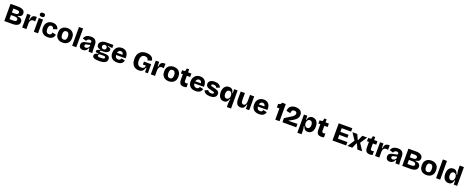

<svg xmlns="http://www.w3.org/2000/svg" viewBox="342 -3748 16836 6927"><g transform="rotate(20 8759.5 -284.5)"><path d="M70 0V-660H355Q479 -660 551 -617.5Q623 -575 623 -483Q623 -424 585.5 -388.5Q548 -353 462 -344V-327Q558 -321 604 -281Q650 -241 650 -173Q650 -87 580.5 -43.5Q511 0 380 0ZM223 -383H329Q400 -383 433 -402.5Q466 -422 466 -461Q466 -499 435.5 -516.5Q405 -534 343 -534H223ZM223 -128H374Q435 -128 464 -145.5Q493 -163 493 -201Q493 -285 351 -285H223Z M757 0V-528H888L891 -350H912Q922 -453 962.5 -496.5Q1003 -540 1086 -540Q1094 -540 1103.5 -539.5Q1113 -539 1126 -537L1120 -366Q1104 -373 1085.5 -375.5Q1067 -378 1053 -378Q934 -378 919 -240V0Z M1204 0V-528H1365V0ZM1285 -603Q1190 -603 1190 -678Q1190 -755 1285 -755Q1381 -755 1381 -678Q1381 -642 1356.5 -622.5Q1332 -603 1285 -603Z M1740 14Q1604 14 1532 -59.5Q1460 -133 1460 -257Q1460 -342 1492.5 -406Q1525 -470 1587 -506Q1649 -542 1735 -542Q1833 -542 1892.5 -496Q1952 -450 1970 -375L1821 -324Q1817 -374 1789.5 -396Q1762 -418 1726 -418Q1677 -418 1650 -378Q1623 -338 1623 -264Q1623 -104 1742 -104Q1781 -104 1803 -120Q1825 -136 1835 -159.5Q1845 -183 1847 -206L1987 -174Q1982 -124 1954.5 -81Q1927 -38 1874.5 -12Q1822 14 1740 14Z M2306 14Q2225 14 2163.5 -17Q2102 -48 2067 -110Q2032 -172 2032 -265Q2032 -358 2067 -419.5Q2102 -481 2164 -511.5Q2226 -542 2306 -542Q2387 -542 2449 -511Q2511 -480 2546 -418.5Q2581 -357 2581 -264Q2581 -169 2545 -107Q2509 -45 2446.5 -15.5Q2384 14 2306 14ZM2311 -103Q2419 -103 2419 -254Q2419 -333 2390 -376Q2361 -419 2302 -419Q2194 -419 2194 -267Q2194 -185 2224.5 -144Q2255 -103 2311 -103Z M2676 0V-720H2834V0Z M3083 14Q3016 14 2974.5 -25Q2933 -64 2933 -136Q2933 -197 2964 -229.5Q2995 -262 3053 -278.5Q3111 -295 3190 -307Q3234 -314 3256 -323Q3278 -332 3278 -360Q3278 -385 3260 -403Q3242 -421 3202 -421Q3160 -421 3130 -398.5Q3100 -376 3088 -336L2946 -379Q2974 -463 3040.5 -502.5Q3107 -542 3206 -542Q3325 -542 3380.5 -483.5Q3436 -425 3436 -300V-219Q3436 -110 3448 0H3306Q3302 -23 3298 -55Q3294 -87 3292 -121H3272Q3251 -63 3202 -24.5Q3153 14 3083 14ZM3156 -100Q3192 -100 3228.5 -124.5Q3265 -149 3281 -189L3279 -253Q3250 -240 3217 -234.5Q3184 -229 3154.5 -223Q3125 -217 3106.5 -203.5Q3088 -190 3088 -162Q3088 -134 3107 -117Q3126 -100 3156 -100Z M3769 186Q3636 186 3575.5 156Q3515 126 3515 67Q3515 21 3551.5 -8Q3588 -37 3659 -41V-62Q3604 -62 3574.5 -73Q3545 -84 3545 -114Q3545 -142 3574 -165Q3603 -188 3671 -201V-222Q3609 -227 3573 -262.5Q3537 -298 3537 -356Q3537 -405 3565 -445.5Q3593 -486 3649.5 -510.5Q3706 -535 3790 -535H4064V-414L3897 -436V-412Q3962 -403 3990 -382Q4018 -361 4018 -323Q4018 -263 3957.5 -224.5Q3897 -186 3794 -186Q3782 -186 3767.5 -187Q3753 -188 3714 -192Q3698 -178 3689 -168.5Q3680 -159 3680 -151Q3680 -141 3691.5 -137Q3703 -133 3720 -133H3881Q3901 -133 3933.5 -130.5Q3966 -128 3998.5 -115Q4031 -102 4053.5 -73Q4076 -44 4076 10Q4076 99 4001.5 142.5Q3927 186 3769 186ZM3783 -266Q3826 -266 3847.5 -289Q3869 -312 3869 -347Q3869 -385 3847 -409.5Q3825 -434 3784 -434Q3742 -434 3719 -409.5Q3696 -385 3696 -347Q3696 -313 3718 -289.5Q3740 -266 3783 -266ZM3790 58Q3848 58 3880 52Q3912 46 3924.5 33Q3937 20 3937 0Q3937 -25 3925 -35Q3913 -45 3897 -47Q3881 -49 3870 -49H3741Q3704 -49 3686.5 -31.5Q3669 -14 3669 10Q3669 38 3696.5 48Q3724 58 3790 58Z M4404 14Q4273 14 4197.5 -55Q4122 -124 4122 -254Q4122 -339 4154.5 -403.5Q4187 -468 4248 -505Q4309 -542 4393 -542Q4518 -542 4585 -461Q4652 -380 4642 -232L4277 -229Q4284 -162 4318.5 -131.5Q4353 -101 4403 -101Q4439 -101 4459.5 -113.5Q4480 -126 4490.5 -144.5Q4501 -163 4506 -180L4646 -149Q4630 -76 4572.5 -31Q4515 14 4404 14ZM4395 -419Q4353 -419 4323 -391.5Q4293 -364 4282 -313L4495 -315Q4492 -370 4462 -394.5Q4432 -419 4395 -419Z M5233 14Q5152 14 5087 -23Q5022 -60 4984 -134.5Q4946 -209 4946 -322Q4946 -488 5033 -581Q5120 -674 5283 -674Q5365 -674 5427.5 -650Q5490 -626 5525.5 -582Q5561 -538 5562 -478L5410 -430Q5409 -485 5370.5 -514.5Q5332 -544 5276 -544Q5198 -544 5156.5 -490.5Q5115 -437 5115 -329Q5115 -113 5282 -113Q5344 -113 5382 -142.5Q5420 -172 5422 -235H5305V-349H5582V0H5473L5470 -165H5450Q5425 -77 5375 -31.5Q5325 14 5233 14Z M5695 0V-528H5826L5829 -350H5850Q5860 -453 5900.5 -496.5Q5941 -540 6024 -540Q6032 -540 6041.5 -539.5Q6051 -539 6064 -537L6058 -366Q6042 -373 6023.5 -375.5Q6005 -378 5991 -378Q5872 -378 5857 -240V0Z M6385 14Q6304 14 6242.5 -17Q6181 -48 6146 -110Q6111 -172 6111 -265Q6111 -358 6146 -419.5Q6181 -481 6243 -511.5Q6305 -542 6385 -542Q6466 -542 6528 -511Q6590 -480 6625 -418.5Q6660 -357 6660 -264Q6660 -169 6624 -107Q6588 -45 6525.5 -15.5Q6463 14 6385 14ZM6390 -103Q6498 -103 6498 -254Q6498 -333 6469 -376Q6440 -419 6381 -419Q6273 -419 6273 -267Q6273 -185 6303.5 -144Q6334 -103 6390 -103Z M6961 13Q6867 13 6823.5 -36.5Q6780 -86 6780 -195V-402H6704L6707 -528H6762Q6794 -528 6810 -536.5Q6826 -545 6830 -569L6844 -645H6934V-528H7062V-397H6934V-202Q6934 -136 7002 -136Q7021 -136 7038 -140Q7055 -144 7066 -151V-2Q7034 8 7007.5 10.5Q6981 13 6961 13Z M7411 14Q7280 14 7204.5 -55Q7129 -124 7129 -254Q7129 -339 7161.5 -403.5Q7194 -468 7255 -505Q7316 -542 7400 -542Q7525 -542 7592 -461Q7659 -380 7649 -232L7284 -229Q7291 -162 7325.5 -131.5Q7360 -101 7410 -101Q7446 -101 7466.5 -113.5Q7487 -126 7497.5 -144.5Q7508 -163 7513 -180L7653 -149Q7637 -76 7579.5 -31Q7522 14 7411 14ZM7402 -419Q7360 -419 7330 -391.5Q7300 -364 7289 -313L7502 -315Q7499 -370 7469 -394.5Q7439 -419 7402 -419Z M7968 14Q7862 14 7797 -23Q7732 -60 7716 -122L7836 -176Q7846 -150 7881 -126Q7916 -102 7979 -102Q8020 -102 8042.5 -113.5Q8065 -125 8065 -147Q8065 -170 8036.5 -181.5Q8008 -193 7952 -204Q7915 -212 7876 -222.5Q7837 -233 7803 -251.5Q7769 -270 7748 -300.5Q7727 -331 7727 -378Q7727 -451 7785.5 -496.5Q7844 -542 7956 -542Q8054 -542 8117.5 -504.5Q8181 -467 8203 -402L8074 -356Q8066 -388 8036 -407Q8006 -426 7958 -426Q7919 -426 7897.5 -414Q7876 -402 7876 -382Q7876 -358 7908.5 -346Q7941 -334 7996 -323Q8036 -315 8074.5 -304.5Q8113 -294 8144.5 -276.5Q8176 -259 8194.5 -230.5Q8213 -202 8213 -157Q8213 -78 8150 -32Q8087 14 7968 14Z M8675 170V20Q8675 -15 8682.5 -55.5Q8690 -96 8700 -139H8679Q8654 -63 8613 -24.5Q8572 14 8497 14Q8426 14 8378.5 -22Q8331 -58 8307 -120Q8283 -182 8283 -260Q8283 -391 8344 -466.5Q8405 -542 8509 -542Q8580 -542 8626 -503Q8672 -464 8684 -378H8705V-527H8837V170ZM8559 -113Q8596 -113 8621.5 -134Q8647 -155 8661 -186.5Q8675 -218 8675 -249V-271Q8675 -300 8664 -332.5Q8653 -365 8628.5 -388Q8604 -411 8563 -411Q8513 -411 8483 -370Q8453 -329 8453 -259Q8453 -194 8481.5 -153.5Q8510 -113 8559 -113Z M9144 14Q9050 14 9002.5 -49.5Q8955 -113 8955 -243V-528H9117V-265Q9117 -117 9206 -117Q9242 -117 9265.5 -141Q9289 -165 9300.5 -205Q9312 -245 9312 -294V-528H9473V0H9345L9342 -162H9322Q9300 -68 9259 -27Q9218 14 9144 14Z M9850 14Q9719 14 9643.5 -55Q9568 -124 9568 -254Q9568 -339 9600.5 -403.5Q9633 -468 9694 -505Q9755 -542 9839 -542Q9964 -542 10031 -461Q10098 -380 10088 -232L9723 -229Q9730 -162 9764.5 -131.5Q9799 -101 9849 -101Q9885 -101 9905.5 -113.5Q9926 -126 9936.5 -144.5Q9947 -163 9952 -180L10092 -149Q10076 -76 10018.5 -31Q9961 14 9850 14ZM9841 -419Q9799 -419 9769 -391.5Q9739 -364 9728 -313L9941 -315Q9938 -370 9908 -394.5Q9878 -419 9841 -419Z M10475 0V-434H10377V-575Q10426 -575 10456 -592.5Q10486 -610 10495 -660H10638V0Z M10749 0V-160L11013 -325Q11035 -339 11057 -357.5Q11079 -376 11094.5 -402Q11110 -428 11110 -461Q11110 -500 11084.5 -521Q11059 -542 11013 -542Q10967 -542 10943.5 -522.5Q10920 -503 10912 -472Q10904 -441 10903 -404L10748 -437Q10747 -549 10818 -613Q10889 -677 11016 -677Q11090 -677 11147.5 -654Q11205 -631 11237.5 -585.5Q11270 -540 11270 -472Q11270 -405 11241 -355.5Q11212 -306 11170 -272Q11128 -238 11087 -215L10939 -133V-124L11278 -130V0Z M11383 170V-528H11514L11516 -378L11535 -376Q11548 -460 11594 -501Q11640 -542 11710 -542Q11815 -542 11875.5 -466.5Q11936 -391 11936 -260Q11936 -182 11912.5 -120Q11889 -58 11841 -22Q11793 14 11720 14Q11647 14 11605.5 -25Q11564 -64 11540 -139H11520Q11529 -99 11536.5 -58Q11544 -17 11544 19V170ZM11661 -113Q11710 -113 11738.5 -153Q11767 -193 11767 -259Q11767 -329 11737 -369.5Q11707 -410 11657 -410Q11616 -410 11591 -387Q11566 -364 11555 -331.5Q11544 -299 11544 -271V-249Q11544 -218 11558 -186.5Q11572 -155 11598 -134Q11624 -113 11661 -113Z M12239 13Q12145 13 12101.5 -36.5Q12058 -86 12058 -195V-402H11982L11985 -528H12040Q12072 -528 12088 -536.5Q12104 -545 12108 -569L12122 -645H12212V-528H12340V-397H12212V-202Q12212 -136 12280 -136Q12299 -136 12316 -140Q12333 -144 12344 -151V-2Q12312 8 12285.5 10.5Q12259 13 12239 13Z M12670 0V-660H13192V-531H12832V-391H13144V-274H12832V-130H13195V0Z M13245 0 13419 -264 13246 -528H13431L13518 -333H13538L13625 -528H13810L13636 -264L13811 0H13627L13538 -197H13518L13431 0Z M14104 13Q14010 13 13966.5 -36.5Q13923 -86 13923 -195V-402H13847L13850 -528H13905Q13937 -528 13953 -536.5Q13969 -545 13973 -569L13987 -645H14077V-528H14205V-397H14077V-202Q14077 -136 14145 -136Q14164 -136 14181 -140Q14198 -144 14209 -151V-2Q14177 8 14150.5 10.5Q14124 13 14104 13Z M14305 0V-528H14436L14439 -350H14460Q14470 -453 14510.5 -496.5Q14551 -540 14634 -540Q14642 -540 14651.5 -539.5Q14661 -539 14674 -537L14668 -366Q14652 -373 14633.5 -375.5Q14615 -378 14601 -378Q14482 -378 14467 -240V0Z M14867 14Q14800 14 14758.5 -25Q14717 -64 14717 -136Q14717 -197 14748 -229.5Q14779 -262 14837 -278.5Q14895 -295 14974 -307Q15018 -314 15040 -323Q15062 -332 15062 -360Q15062 -385 15044 -403Q15026 -421 14986 -421Q14944 -421 14914 -398.5Q14884 -376 14872 -336L14730 -379Q14758 -463 14824.5 -502.5Q14891 -542 14990 -542Q15109 -542 15164.5 -483.5Q15220 -425 15220 -300V-219Q15220 -110 15232 0H15090Q15086 -23 15082 -55Q15078 -87 15076 -121H15056Q15035 -63 14986 -24.5Q14937 14 14867 14ZM14940 -100Q14976 -100 15012.5 -124.5Q15049 -149 15065 -189L15063 -253Q15034 -240 15001 -234.5Q14968 -229 14938.5 -223Q14909 -217 14890.5 -203.5Q14872 -190 14872 -162Q14872 -134 14891 -117Q14910 -100 14940 -100Z M15347 0V-660H15632Q15756 -660 15828 -617.5Q15900 -575 15900 -483Q15900 -424 15862.5 -388.5Q15825 -353 15739 -344V-327Q15835 -321 15881 -281Q15927 -241 15927 -173Q15927 -87 15857.5 -43.5Q15788 0 15657 0ZM15500 -383H15606Q15677 -383 15710 -402.5Q15743 -422 15743 -461Q15743 -499 15712.5 -516.5Q15682 -534 15620 -534H15500ZM15500 -128H15651Q15712 -128 15741 -145.5Q15770 -163 15770 -201Q15770 -285 15628 -285H15500Z M16277 14Q16196 14 16134.5 -17Q16073 -48 16038 -110Q16003 -172 16003 -265Q16003 -358 16038 -419.5Q16073 -481 16135 -511.5Q16197 -542 16277 -542Q16358 -542 16420 -511Q16482 -480 16517 -418.5Q16552 -357 16552 -264Q16552 -169 16516 -107Q16480 -45 16417.5 -15.5Q16355 14 16277 14ZM16282 -103Q16390 -103 16390 -254Q16390 -333 16361 -376Q16332 -419 16273 -419Q16165 -419 16165 -267Q16165 -185 16195.5 -144Q16226 -103 16282 -103Z M16647 0V-720H16805V0Z M17124 14Q17058 14 17008 -19.5Q16958 -53 16930 -115.5Q16902 -178 16902 -265Q16902 -345 16926 -407Q16950 -469 16997.5 -504.5Q17045 -540 17116 -540Q17191 -540 17232 -499.5Q17273 -459 17295 -378H17320Q17310 -427 17302 -471Q17294 -515 17294 -545V-720H17456V0H17324L17322 -156H17300Q17283 -66 17239 -26Q17195 14 17124 14ZM17182 -116Q17223 -116 17247.5 -139Q17272 -162 17283 -194Q17294 -226 17294 -254V-275Q17294 -306 17280.5 -337.5Q17267 -369 17241 -390.5Q17215 -412 17178 -412Q17129 -412 17100.5 -372Q17072 -332 17072 -265Q17072 -198 17102 -157Q17132 -116 17182 -116Z"/></g></svg>

Font: Bricolage Grotesque 12pt ExtraBold
Style: Regular
Weight: 800
Designer: Mathieu Triay
Foundry: Atelier Triay
Version: Version 1.001; ttfautohint (v1.8.4.7-5d5b);gftools[0.9.33.de